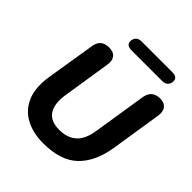

<svg xmlns="http://www.w3.org/2000/svg" viewBox="-237 -1046 1216 1216"><g transform="rotate(45 371.5 -437.5)"><path d="M345 11Q255 11 188 -24.5Q121 -60 90 -131.5Q59 -203 76 -313L129 -641Q139 -714 213 -714Q252 -714 270 -691Q288 -668 281 -628L230 -303Q217 -215 248.5 -168Q280 -121 357 -121Q429 -121 472 -159Q515 -197 528 -279L585 -641Q597 -714 670 -714Q707 -714 725 -691.5Q743 -669 737 -628L683 -284Q660 -141 580.5 -65Q501 11 345 11ZM325 -801Q279 -801 279 -837Q279 -859 292.5 -872.5Q306 -886 330 -886H606Q652 -886 652 -851Q652 -828 638.5 -814.5Q625 -801 601 -801Z"/></g></svg>

Font: Nunito ExtraBold
Style: Italic
Weight: 800
Italic angle: -9°
Designer: Vernon Adams
Foundry: Vernon Adams
Version: Version 3.601; ttfautohint (v1.8.2.53-6de2)